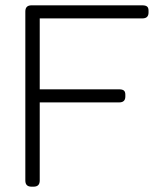

<svg xmlns="http://www.w3.org/2000/svg" viewBox="-20 -700 612 720"><path d="M75 -23V-657Q75 -680 98 -680H514Q526 -680 531.5 -675.5Q537 -671 537 -660V-653Q537 -631 514 -631H129V-365H427Q439 -365 444.5 -360.5Q450 -356 450 -345V-338Q450 -316 427 -316H129V-23Q129 0 106 0H98Q75 0 75 -23Z"/></svg>

Font: Mitr ExtraLight
Style: Regular
Weight: 250
Designer: Thanarat Vachiruckul
Foundry: Cadson Demak Co.,Ltd.
Version: Version 1.000